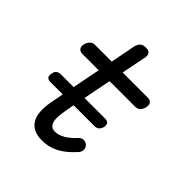

<svg xmlns="http://www.w3.org/2000/svg" viewBox="-193 -841 986 986"><g transform="rotate(45 300.0 -347.5)"><path d="M84 -233Q67 -233 60 -241.5Q53 -250 57 -267Q59 -284 69 -291.5Q79 -299 96 -299H186L216 -451H98Q80 -451 72 -462Q64 -473 68 -490Q72 -508 83 -519Q94 -530 111 -530H232L258 -665Q263 -686 274 -695.5Q285 -705 305 -705Q325 -705 333.5 -695.5Q342 -686 338 -665L311 -530H494Q511 -530 519 -519Q527 -508 523 -490Q519 -473 508.5 -462Q498 -451 480 -451H295L265 -299H413Q430 -299 437 -291.5Q444 -284 442 -267Q438 -250 428.5 -241.5Q419 -233 402 -233H252L249 -217Q241 -176 238 -148.5Q235 -121 239 -103.5Q243 -86 253 -77.5Q263 -69 280 -69Q307 -69 334.5 -86Q362 -103 385 -128Q399 -144 413.5 -144Q428 -144 439 -135Q450 -125 451 -109.5Q452 -94 439 -80Q419 -58 399.5 -41.5Q380 -25 359 -13.5Q338 -2 314.5 4Q291 10 264 10Q229 10 205 -2Q181 -14 168.5 -36.5Q156 -59 154 -90Q152 -121 159 -159L173 -233Z"/></g></svg>

Font: Maple Mono Light
Style: Italic
Weight: 300
Italic angle: -10°
Monospace: yes
Designer: subframe7536
Version: Version 7.000